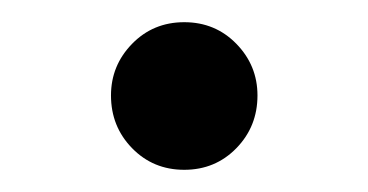

<svg xmlns="http://www.w3.org/2000/svg" viewBox="-20 -371 332 173"><path d="M80 -285Q80 -312 99 -331.5Q118 -351 146 -351Q174 -351 193 -331.5Q212 -312 212 -285Q212 -257 193 -237.5Q174 -218 146 -218Q118 -218 99 -237.5Q80 -257 80 -285Z"/></svg>

Font: Arima Madurai
Style: Bold
Weight: 700
Designer: Joana Correia and Natanael Gama
Foundry: NDISCOVER
Version: Version 1.019